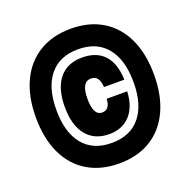

<svg xmlns="http://www.w3.org/2000/svg" viewBox="-134 -915 1019 1029"><g transform="rotate(-20 375.0 -400.0)"><path d="M375 -16Q271 -16 195 -62Q119 -108 78.5 -194.5Q38 -281 38 -400Q38 -519 78.5 -605Q119 -691 195 -737.5Q271 -784 375 -784Q480 -784 555.5 -738Q631 -692 671.5 -606Q712 -520 712 -400Q712 -281 671.5 -194.5Q631 -108 555.5 -62Q480 -16 375 -16ZM375 -133Q481 -133 538 -202.5Q595 -272 595 -400Q595 -528 538 -597.5Q481 -667 375 -667Q269 -667 212 -597.5Q155 -528 155 -400Q155 -272 212 -202.5Q269 -133 375 -133ZM546 -365Q542 -278 497.5 -230Q453 -182 379 -182Q295 -182 249 -238.5Q203 -295 203 -400Q203 -505 249 -561.5Q295 -618 380 -618Q462 -618 506 -570Q550 -522 553 -429H437Q435 -463 422.5 -479.5Q410 -496 386 -496Q359 -496 345.5 -472Q332 -448 332 -400Q332 -352 344.5 -328Q357 -304 382 -304Q404 -304 416 -319.5Q428 -335 429 -365Z"/></g></svg>

Font: Martian Mono SemiExpanded
Style: Bold
Weight: 700
Width: 6
Designer: Roman Shamin
Foundry: Evil Martians
Version: Version 1.000